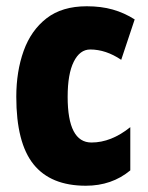

<svg xmlns="http://www.w3.org/2000/svg" viewBox="-20 -649 473 613"><path d="M254 -56Q142 -56 87 -124.5Q32 -193 32 -340Q32 -421 55.5 -486.5Q79 -552 128.5 -590.5Q178 -629 257 -629Q303 -629 340 -618.5Q377 -608 410 -587L367 -458Q318 -491 268 -491Q235 -491 215.5 -452Q196 -413 196 -340Q196 -194 272 -194Q335 -194 396 -243V-105Q337 -56 254 -56Z"/></svg>

Font: Noto Sans Malayalam UI ExtraCondensed Black
Style: Regular
Weight: 900
Width: 2
Designer: Jelle Bosma - Monotype Design Team
Foundry: Monotype Imaging Inc.
Version: Version 2.104; ttfautohint (v1.8.4.7-5d5b)